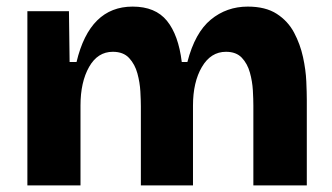

<svg xmlns="http://www.w3.org/2000/svg" viewBox="-20 -562 1005 582"><path d="M63 0V-528H189L191 -374H212Q252 -542 382 -542Q451 -542 486 -499Q521 -456 531 -374H548Q571 -463 619 -502.5Q667 -542 731 -542Q785 -542 819 -520Q853 -498 871.5 -463Q890 -428 898.5 -389Q907 -350 908.5 -315Q910 -280 910 -259V0H748V-242Q748 -261 746.5 -288Q745 -315 737.5 -342Q730 -369 713 -387Q696 -405 665 -405Q619 -405 592 -359Q565 -313 565 -242V0H407V-240Q407 -257 405.5 -284.5Q404 -312 396.5 -339.5Q389 -367 371.5 -386Q354 -405 322 -405Q276 -405 250 -359Q224 -313 224 -242V0Z"/></svg>

Font: Bricolage Grotesque 10pt ExtraBold
Style: Regular
Weight: 800
Designer: Mathieu Triay
Foundry: Atelier Triay
Version: Version 1.000; ttfautohint (v1.8.4.7-5d5b);gftools[0.9.32]